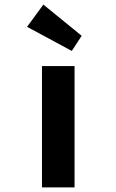

<svg xmlns="http://www.w3.org/2000/svg" viewBox="-20 -817 507 837"><path d="M163 0V-529H305V0ZM293 -595 98 -700 169 -797 336 -661Z"/></svg>

Font: Lexend Peta SemiBold
Style: Regular
Weight: 600
Designer: Bonnie Shaver-Troup, Thomas Jockin
Foundry: Lexend
Version: Version 1.007